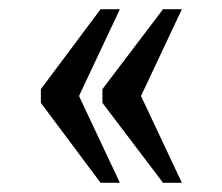

<svg xmlns="http://www.w3.org/2000/svg" viewBox="-20 -479 484 418"><path d="M335 -81 203 -255V-285L335 -459H376L287 -270L376 -81ZM199 -81 69 -255V-285L199 -459H241L152 -270L241 -81Z"/></svg>

Font: Noto Serif Tamil Condensed
Style: Regular
Weight: 400
Width: 3
Designer: Indian Type Foundry, Tom Grace, and the Monotype Design Team
Foundry: Monotype Imaging Inc.
Version: Version 2.004; ttfautohint (v1.8.4.7-5d5b)